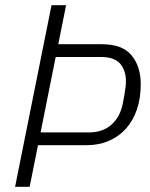

<svg xmlns="http://www.w3.org/2000/svg" viewBox="-20 -718 578 738"><path d="M38 0 178 -698H234L204 -548H372Q450 -548 485.5 -505.5Q521 -463 521 -394Q521 -341 506.5 -298Q492 -255 465 -224.5Q438 -194 399.5 -177Q361 -160 314 -160H126L94 0ZM136 -209H322Q375 -209 408.5 -239Q442 -269 452 -320Q456 -339 458 -352.5Q460 -366 461.5 -375.5Q463 -385 463.5 -392Q464 -399 464 -406Q464 -447 442 -473Q420 -499 367 -499H194Z"/></svg>

Font: IBM Plex Sans Cond Light
Style: Italic
Weight: 300
Width: 3
Italic angle: -11°
Designer: Mike Abbink, Paul van der Laan, Pieter van Rosmalen
Foundry: Bold Monday
Version: Version 1.3